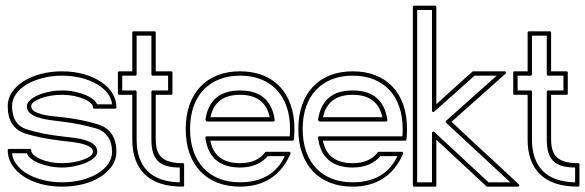

<svg xmlns="http://www.w3.org/2000/svg" viewBox="-20 -661 2105 691"><path d="M319.3 -270Q314.5 -270 314.5 -274.9Q314.5 -283.2 305.2 -291.3Q295.9 -299.3 280.5 -305.7Q265.1 -312 245.1 -315.9Q225.1 -319.8 203.6 -319.8Q182.1 -319.8 161.9 -316.4Q141.6 -313 126.2 -307.1Q110.8 -301.3 101.6 -293.9Q92.3 -286.6 92.3 -279.3Q92.3 -268.1 102.5 -261.2Q112.8 -254.4 129.2 -250Q145.5 -245.6 166.3 -243.2Q187 -240.7 207.5 -238.8Q242.2 -234.9 273.2 -228.5Q304.2 -222.2 334 -212.9Q398.9 -191.9 398.9 -114.3Q398.9 -86.9 383.5 -64.2Q368.2 -41.5 341.8 -24.7Q315.4 -7.8 279.8 1.5Q244.1 10.7 203.6 10.7Q162.6 10.7 126.7 1Q90.8 -8.8 64.5 -26.4Q38.1 -43.9 22.9 -67.9Q7.8 -91.8 7.8 -120.1Q7.8 -125 12.7 -125H87.4Q92.3 -125 92.3 -120.1Q92.3 -111.3 101.6 -103Q110.8 -94.7 126.5 -88.1Q142.1 -81.5 162.1 -77.6Q182.1 -73.7 203.6 -73.7Q224.1 -73.7 243.9 -77.1Q263.7 -80.6 279.3 -86.2Q294.9 -91.8 304.7 -99.1Q314.5 -106.4 314.5 -114.3Q314.5 -125 304 -131.8Q293.5 -138.7 277.1 -143.1Q260.7 -147.5 240.2 -149.9Q219.7 -152.3 199.2 -154.8Q165.5 -158.7 132.6 -165Q99.6 -171.4 71.8 -180.2Q7.8 -200.7 7.8 -279.3Q7.8 -305.7 22.9 -328.6Q38.1 -351.6 64.5 -368.4Q90.8 -385.3 126.7 -394.8Q162.6 -404.3 203.6 -404.3Q245.1 -404.3 280.8 -394.3Q316.4 -384.3 342.8 -366.9Q369.1 -349.6 384 -325.9Q398.9 -302.2 398.9 -274.9Q398.9 -270 394 -270ZM383.3 -285.6Q381.3 -307.1 366.7 -325.9Q352.1 -344.7 327.9 -358.6Q303.7 -372.6 272 -380.6Q240.2 -388.7 203.6 -388.7Q166 -388.7 133.1 -380.1Q100.1 -371.6 75.7 -356.9Q51.3 -342.3 37.4 -322.3Q23.4 -302.2 23.4 -279.3Q23.4 -212.4 76.7 -195.3Q134.3 -177.7 200.7 -170.4Q223.6 -168 246.6 -165Q269.5 -162.1 288.1 -156.2Q306.6 -150.4 318.4 -140.4Q330.1 -130.4 330.1 -114.3Q330.1 -103.5 319.1 -93.5Q308.1 -83.5 290 -75.7Q272 -67.9 249.5 -63Q227.1 -58.1 203.6 -58.1Q180.7 -58.1 158.9 -62.5Q137.2 -66.9 119.9 -74Q102.5 -81.1 91.1 -90.3Q79.6 -99.6 77.1 -109.4H23.4Q25.4 -87.4 40.3 -68.1Q55.2 -48.8 79.3 -34.9Q103.5 -21 135.5 -12.9Q167.5 -4.9 203.6 -4.9Q240.7 -4.9 273.4 -13.2Q306.2 -21.5 330.6 -36.1Q355 -50.8 369.1 -70.8Q383.3 -90.8 383.3 -114.3Q383.3 -146.5 369.1 -167.7Q355 -189 329.6 -197.8Q301.3 -206.1 269.8 -212.6Q238.3 -219.2 206.1 -223.1Q183.6 -225.6 160.6 -228.8Q137.7 -231.9 118.9 -237.8Q100.1 -243.7 88.4 -253.4Q76.7 -263.2 76.7 -279.3Q76.7 -289.6 87.4 -299.8Q98.1 -310.1 115.7 -317.9Q133.3 -325.7 156.2 -330.6Q179.2 -335.4 203.6 -335.4Q226.1 -335.4 247.6 -331.1Q269 -326.7 286.1 -319.8Q303.2 -313 314.7 -304Q326.2 -294.9 329.1 -285.6Z M404.3 -399.4Q404.3 -404.3 409.2 -404.3H456.1V-543.5Q456.1 -548.3 460.9 -548.3H535.6Q540.5 -548.3 540.5 -543.5V-404.3H595.7Q600.6 -404.3 600.6 -399.4V-324.7Q600.6 -319.8 595.7 -319.8H540.5V-158.7Q540.5 -112.3 563.5 -93Q586.4 -73.7 637.7 -73.7Q642.6 -73.7 642.6 -68.8V5.9Q642.6 10.7 637.7 10.7Q546.9 10.7 501.5 -33Q456.1 -76.7 456.1 -158.7V-319.8H409.2Q404.3 -319.8 404.3 -324.7ZM419.9 -335.4H466.8Q471.7 -335.4 471.7 -330.6V-158.7Q471.7 -85 510.7 -45.7Q549.8 -6.3 627 -4.9V-58.1Q599.6 -58.1 580.1 -63.7Q560.5 -69.3 548.3 -81.5Q536.1 -93.8 530.5 -112.5Q524.9 -131.3 524.9 -158.7V-330.6Q524.9 -335.4 529.8 -335.4H585V-388.7H529.8Q524.9 -388.7 524.9 -393.6V-532.7H471.7V-393.6Q471.7 -388.7 466.8 -388.7H419.9Z M844.2 -404.3Q889.6 -404.3 925.8 -390.1Q961.9 -376 987.3 -349.1Q1012.7 -322.3 1026.1 -283.9Q1039.6 -245.6 1039.6 -196.8Q1039.6 -187.5 1039.1 -178.2Q1038.6 -168.9 1037.6 -159.2Q1036.6 -154.8 1032.7 -154.8H736.8Q745.1 -113.3 772.2 -93.5Q799.3 -73.7 844.2 -73.7Q874 -73.7 897 -83.5Q919.9 -93.3 934.1 -112.8Q934.6 -113.8 935.8 -114.3Q937 -114.7 938 -114.7H1021Q1023.9 -114.7 1025.1 -112.5Q1026.4 -110.4 1025.4 -107.9Q1000 -48.8 953.9 -19Q907.7 10.7 844.2 10.7Q799.3 10.7 763.2 -3.2Q727.1 -17.1 701.4 -43.9Q675.8 -70.8 662.1 -109.1Q648.4 -147.5 648.4 -196.8Q648.4 -245.6 662.1 -283.9Q675.8 -322.3 701.2 -349.1Q726.6 -376 762.7 -390.1Q798.8 -404.3 844.2 -404.3ZM950.7 -239.3Q942.4 -278.8 916 -299.3Q889.6 -319.8 844.2 -319.8Q798.3 -319.8 772 -299.3Q745.6 -278.8 737.3 -239.3ZM719.2 -229Q726.6 -281.7 757.6 -308.6Q788.6 -335.4 844.2 -335.4Q899.4 -335.4 930.4 -308.6Q961.4 -281.7 968.8 -229Q969.2 -226.6 967.8 -225.1Q966.3 -223.6 963.9 -223.6H724.1ZM844.2 -388.7Q802.2 -388.7 769 -375.5Q735.8 -362.3 712.4 -337.6Q689 -313 676.5 -277.3Q664.1 -241.7 664.1 -196.8Q664.1 -151.4 676.8 -115.7Q689.5 -80.1 712.9 -55.4Q736.3 -30.8 769.5 -17.8Q802.7 -4.9 844.2 -4.9Q900.9 -4.9 941.9 -28.3Q982.9 -51.8 1004.9 -99.1H943.4Q927.7 -79.6 901.9 -68.8Q876 -58.1 844.2 -58.1Q789.6 -58.1 758.1 -84.5Q726.6 -110.8 719.2 -165Q718.8 -167.5 720.2 -168.9Q721.7 -170.4 724.1 -170.4H1022.9Q1023.4 -177.2 1023.7 -183.6Q1023.9 -189.9 1023.9 -196.8Q1023.9 -241.7 1011.5 -277.3Q999 -313 975.8 -337.6Q952.6 -362.3 919.4 -375.5Q886.2 -388.7 844.2 -388.7Z M1249.5 -404.3Q1294.9 -404.3 1331.1 -390.1Q1367.2 -376 1392.6 -349.1Q1418 -322.3 1431.4 -283.9Q1444.8 -245.6 1444.8 -196.8Q1444.8 -187.5 1444.3 -178.2Q1443.8 -168.9 1442.9 -159.2Q1441.9 -154.8 1438 -154.8H1142.1Q1150.4 -113.3 1177.5 -93.5Q1204.6 -73.7 1249.5 -73.7Q1279.3 -73.7 1302.2 -83.5Q1325.2 -93.3 1339.4 -112.8Q1339.8 -113.8 1341.1 -114.3Q1342.3 -114.7 1343.3 -114.7H1426.3Q1429.2 -114.7 1430.4 -112.5Q1431.6 -110.4 1430.7 -107.9Q1405.3 -48.8 1359.1 -19Q1313 10.7 1249.5 10.7Q1204.6 10.7 1168.5 -3.2Q1132.3 -17.1 1106.7 -43.9Q1081.1 -70.8 1067.4 -109.1Q1053.7 -147.5 1053.7 -196.8Q1053.7 -245.6 1067.4 -283.9Q1081.1 -322.3 1106.4 -349.1Q1131.8 -376 1168 -390.1Q1204.1 -404.3 1249.5 -404.3ZM1356 -239.3Q1347.7 -278.8 1321.3 -299.3Q1294.9 -319.8 1249.5 -319.8Q1203.6 -319.8 1177.2 -299.3Q1150.9 -278.8 1142.6 -239.3ZM1124.5 -229Q1131.8 -281.7 1162.8 -308.6Q1193.8 -335.4 1249.5 -335.4Q1304.7 -335.4 1335.7 -308.6Q1366.7 -281.7 1374 -229Q1374.5 -226.6 1373 -225.1Q1371.6 -223.6 1369.1 -223.6H1129.4ZM1249.5 -388.7Q1207.5 -388.7 1174.3 -375.5Q1141.1 -362.3 1117.7 -337.6Q1094.2 -313 1081.8 -277.3Q1069.3 -241.7 1069.3 -196.8Q1069.3 -151.4 1082 -115.7Q1094.7 -80.1 1118.2 -55.4Q1141.6 -30.8 1174.8 -17.8Q1208 -4.9 1249.5 -4.9Q1306.2 -4.9 1347.2 -28.3Q1388.2 -51.8 1410.2 -99.1H1348.6Q1333 -79.6 1307.1 -68.8Q1281.2 -58.1 1249.5 -58.1Q1194.8 -58.1 1163.3 -84.5Q1131.8 -110.8 1124.5 -165Q1124 -167.5 1125.5 -168.9Q1127 -170.4 1129.4 -170.4H1428.2Q1428.7 -177.2 1429 -183.6Q1429.2 -189.9 1429.2 -196.8Q1429.2 -241.7 1416.7 -277.3Q1404.3 -313 1381.1 -337.6Q1357.9 -362.3 1324.7 -375.5Q1291.5 -388.7 1249.5 -388.7Z M1796.4 -404.3Q1800.3 -404.3 1801.3 -401.4Q1802.2 -398.4 1799.8 -396L1605 -222.7Q1628.4 -200.7 1653.1 -177.7Q1677.7 -154.8 1703.1 -131.3Q1739.7 -97.7 1776.6 -63.5Q1813.5 -29.3 1847.2 2.4Q1849.6 4.9 1848.6 7.8Q1847.7 10.7 1843.8 10.7H1731.9L1550.3 -158.2V5.9Q1550.3 10.7 1545.4 10.7H1470.7Q1465.8 10.7 1465.8 5.9V-635.7Q1465.8 -640.6 1470.7 -640.6H1545.4Q1550.3 -640.6 1550.3 -635.7V-286.1Q1565.4 -299.8 1580.3 -313.2Q1595.2 -326.7 1610.8 -340.8Q1627.4 -356 1646.2 -372.8Q1665 -389.6 1681.6 -404.3ZM1688 -388.7Q1651.4 -356.4 1615.5 -324Q1579.6 -291.5 1543 -259.3Q1540.5 -256.8 1537.6 -258.1Q1534.7 -259.3 1534.7 -262.7V-625H1481.4V-4.9H1534.7V-182.6Q1534.7 -186 1537.6 -187.3Q1540.5 -188.5 1543 -186L1738.3 -4.9H1816.4Q1758.3 -59.1 1700.9 -112.1Q1643.6 -165 1585.4 -219.2Q1584 -220.7 1583.7 -222.7Q1583.5 -224.6 1585.4 -226.1L1767.6 -388.7Z M1827.1 -399.4Q1827.1 -404.3 1832 -404.3H1878.9V-543.5Q1878.9 -548.3 1883.8 -548.3H1958.5Q1963.4 -548.3 1963.4 -543.5V-404.3H2018.6Q2023.4 -404.3 2023.4 -399.4V-324.7Q2023.4 -319.8 2018.6 -319.8H1963.4V-158.7Q1963.4 -112.3 1986.3 -93Q2009.3 -73.7 2060.5 -73.7Q2065.4 -73.7 2065.4 -68.8V5.9Q2065.4 10.7 2060.5 10.7Q1969.7 10.7 1924.3 -33Q1878.9 -76.7 1878.9 -158.7V-319.8H1832Q1827.1 -319.8 1827.1 -324.7ZM1842.8 -335.4H1889.6Q1894.5 -335.4 1894.5 -330.6V-158.7Q1894.5 -85 1933.6 -45.7Q1972.7 -6.3 2049.8 -4.9V-58.1Q2022.5 -58.1 2002.9 -63.7Q1983.4 -69.3 1971.2 -81.5Q1959 -93.8 1953.4 -112.5Q1947.8 -131.3 1947.8 -158.7V-330.6Q1947.8 -335.4 1952.6 -335.4H2007.8V-388.7H1952.6Q1947.8 -388.7 1947.8 -393.6V-532.7H1894.5V-393.6Q1894.5 -388.7 1889.6 -388.7H1842.8Z"/></svg>

Font: Fibel Sued Kontur LRS
Style: Regular
Weight: 400
Designer: Peter Wiegel
Foundry: Peter Wiegel
Version: Version 000.000